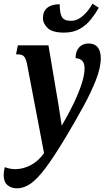

<svg xmlns="http://www.w3.org/2000/svg" viewBox="-73 -782 573 1042"><path d="M275 -605Q212 -605 186 -629.5Q160 -654 160 -685Q160 -720 183.5 -739.5Q207 -759 251 -759Q251 -711 263 -690Q275 -669 312 -669Q339 -669 361.5 -684.5Q384 -700 401.5 -721.5Q419 -743 429 -762L463 -740Q446 -709 421 -677.5Q396 -646 360.5 -625.5Q325 -605 275 -605ZM19 240Q-12 240 -32.5 222.5Q-53 205 -53 168Q-53 149 -47 125Q-19 136 10 136Q52 136 93.5 114.5Q135 93 166 49L74 -433Q68 -464 57.5 -475.5Q47 -487 23 -487H14L24 -536H190L234 -274Q238 -253 243 -221.5Q248 -190 253 -157.5Q258 -125 262 -100Q297 -159 325 -217Q353 -275 369.5 -325Q386 -375 386 -411Q386 -440 372 -453Q358 -466 337 -466Q337 -504 356.5 -525Q376 -546 407 -546Q441 -546 457.5 -525Q474 -504 474 -466Q474 -415 447.5 -347.5Q421 -280 378 -201.5Q335 -123 283 -36Q221 67 176 127.5Q131 188 94 214Q57 240 19 240Z"/></svg>

Font: Noto Serif ExtraCondensed
Style: Bold Italic
Weight: 700
Width: 2
Italic angle: -12°
Designer: Monotype Design Team
Foundry: Monotype Imaging Inc.
Version: Version 2.013; ttfautohint (v1.8.4.7-5d5b)